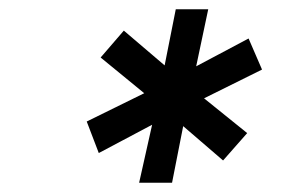

<svg xmlns="http://www.w3.org/2000/svg" viewBox="-20 -720 640 414"><path d="M280 -326 308 -451 193 -390 167 -458 291 -519 197 -596 247 -654 335 -579 359 -700H429L403 -577L516 -637L545 -570L420 -508L513 -433L461 -374L375 -448L351 -326Z"/></svg>

Font: Red Hat Mono Medium
Style: Italic
Weight: 500
Italic angle: -12°
Monospace: yes
Designer: Pentagram, MCKL
Foundry: Pentagram, MCKL
Version: Version 1.023; ttfautohint (v1.8.3)